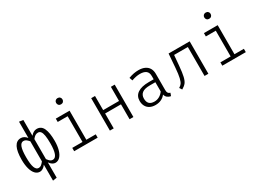

<svg xmlns="http://www.w3.org/2000/svg" viewBox="-29 -1666 3750 2763"><g transform="rotate(-30 1846.0 -284.0)"><path d="M274.4 -765.1 341 -754.9V-492.3Q385.6 -548.2 442.1 -548.2Q516.9 -548.2 549.5 -475.6Q582.1 -403.1 582.1 -270.3Q582.1 -186.7 564.1 -123.3Q546.2 -60 512.8 -24.9Q479.5 10.3 433.8 10.3Q410.3 10.3 386.2 -4.9Q362.1 -20 341 -50.3V204.1L274.4 214.4V-50.8Q253.8 -21 228.2 -5.4Q202.6 10.3 179 10.3Q133.3 10.3 100.5 -24.6Q67.7 -59.5 50.5 -123.1Q33.3 -186.7 33.3 -270.3Q33.3 -548.2 176.9 -548.2Q203.6 -548.2 227.7 -535.4Q251.8 -522.6 274.4 -494.9ZM107.2 -270.3Q107.2 -153.3 127.4 -99.7Q147.7 -46.2 188.2 -46.2Q211.8 -46.2 230 -59.5Q248.2 -72.8 274.4 -105.1V-439.5Q247.7 -469.2 230.5 -481Q213.3 -492.8 188.2 -492.8Q147.7 -492.8 127.4 -439.7Q107.2 -386.7 107.2 -270.3ZM341 -437.9V-105.1Q363.1 -74.4 381.3 -60.3Q399.5 -46.2 423.1 -46.2Q509.7 -46.2 509.7 -270.3Q509.7 -350.3 501.5 -399Q493.3 -447.7 476.2 -470.3Q459 -492.8 431.3 -492.8Q404.6 -492.8 384.6 -480Q364.6 -467.2 341 -437.9Z M976.9 -731.3Q976.9 -708.2 962.3 -693.3Q947.7 -678.5 923.6 -678.5Q900.5 -678.5 886.2 -693.3Q871.8 -708.2 871.8 -731.3Q871.8 -752.8 886.4 -767.4Q901 -782.1 923.6 -782.1Q947.7 -782.1 962.3 -767.4Q976.9 -752.8 976.9 -731.3ZM754.9 -538.5H983.6V-55.4H1140V0H749.7V-55.4H920V-483.1H754.9Z M1733.8 0H1670.3V-247.7H1406.7V0H1343.1V-538.5H1406.7V-303.6H1670.3V-538.5H1733.8Z M2324.1 -106.2Q2324.1 -74.4 2334.9 -58.7Q2345.6 -43.1 2370.3 -35.9L2352.8 10.8Q2320 5.6 2296.7 -13.1Q2273.3 -31.8 2264.1 -66.7Q2235.9 -29.2 2193.6 -9.5Q2151.3 10.3 2097.9 10.3Q2045.1 10.3 2006.4 -10Q1967.7 -30.3 1947.2 -67.7Q1926.7 -105.1 1926.7 -155.4Q1926.7 -237.4 1990.8 -281Q2054.9 -324.6 2176.4 -324.6H2257.9V-376.9Q2257.9 -437.4 2223.3 -464.1Q2188.7 -490.8 2123.1 -490.8Q2061 -490.8 1985.1 -463.6L1966.7 -515.9Q2013.3 -533.3 2053.3 -540.8Q2093.3 -548.2 2132.3 -548.2Q2194.4 -548.2 2237.4 -527.2Q2280.5 -506.2 2302.3 -468.2Q2324.1 -430.3 2324.1 -379ZM2257.9 -122.1V-275.9H2168.7Q2077.4 -275.9 2037.2 -244.1Q1996.9 -212.3 1996.9 -153.3Q1996.9 -96.9 2024.9 -68.7Q2052.8 -40.5 2110.3 -40.5Q2153.8 -40.5 2192.3 -62.1Q2230.8 -83.6 2257.9 -122.1Z M2979.5 -538.5V0H2915.9V-481H2687.7L2673.3 -315.9Q2663.1 -196.9 2648.7 -137.4Q2634.4 -77.9 2611 -48.5Q2587.7 -19 2540.5 8.7L2513.3 -32.8Q2543.1 -50.8 2560 -73.1Q2576.9 -95.4 2590.3 -150.8Q2603.6 -206.2 2611.8 -312.3L2629.2 -538.5Z M3438.5 -731.3Q3438.5 -708.2 3423.8 -693.3Q3409.2 -678.5 3385.1 -678.5Q3362.1 -678.5 3347.7 -693.3Q3333.3 -708.2 3333.3 -731.3Q3333.3 -752.8 3347.9 -767.4Q3362.6 -782.1 3385.1 -782.1Q3409.2 -782.1 3423.8 -767.4Q3438.5 -752.8 3438.5 -731.3ZM3216.4 -538.5H3445.1V-55.4H3601.5V0H3211.3V-55.4H3381.5V-483.1H3216.4Z"/></g></svg>

Font: Fira Code Fixed Light
Style: Regular
Weight: 300
Monospace: yes
Designer: Carrois Corporate, Edenspiekermann AG, Nikita Prokopov
Foundry: Carrois Corporate, Edenspiekermann AG, Nikita Prokopov
Version: Version 5.002